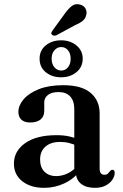

<svg xmlns="http://www.w3.org/2000/svg" viewBox="-20 -892 591 924"><path d="M345.5 -62.5V-72.5L337.5 -75V-367Q337.5 -406.5 317.8 -427.8Q298 -449 262 -449Q228 -449 210.5 -434.8Q193 -420.5 193 -400.5V-358.5Q193 -331.5 175.2 -317Q157.5 -302.5 125.5 -302.5Q97.5 -302.5 83 -316Q68.5 -329.5 68.5 -353Q68.5 -384.5 93.5 -414Q118.5 -443.5 166.8 -462.8Q215 -482 284.5 -482Q373 -482 416.2 -445Q459.5 -408 459.5 -346V-80.5Q459.5 -65.5 465.5 -58.2Q471.5 -51 482 -51Q494 -51 499.2 -56.5Q504.5 -62 508.5 -67.5Q511.5 -70.5 514.2 -72.8Q517 -75 521 -75Q526.5 -75 529.2 -71Q532 -67 532 -60Q532 -44.5 521.2 -27.8Q510.5 -11 489.2 0.5Q468 12 436.5 12Q394.5 12 370 -7.5Q345.5 -27 345.5 -62.5ZM47 -104.5Q47 -165 101.2 -203.2Q155.5 -241.5 252.5 -241.5Q286 -241.5 313.2 -235.5Q340.5 -229.5 361 -220L351.5 -190.5Q332.5 -198.5 312.8 -203.8Q293 -209 269.5 -209Q224.5 -209 198.8 -186.5Q173 -164 173 -124.5Q173 -86 194.5 -65.2Q216 -44.5 249.5 -44.5Q279.5 -44.5 307.2 -58.2Q335 -72 354.5 -97L365.5 -71Q336.5 -31.5 290.2 -9.8Q244 12 192 12Q127.5 12 87.2 -19.8Q47 -51.5 47 -104.5ZM274 -520Q230.5 -520 200.5 -544.2Q170.5 -568.5 170.5 -609.5Q170.5 -649.5 200.5 -673.8Q230.5 -698 274 -698Q318 -698 348 -673.2Q378 -648.5 378 -609.5Q378 -569.5 348 -544.8Q318 -520 274 -520ZM274.5 -665.5Q255.5 -665.5 242 -650.2Q228.5 -635 228.5 -609.5Q228.5 -583.5 242 -568Q255.5 -552.5 274.5 -552.5Q294.5 -552.5 307.2 -568.2Q320 -584 320 -609.5Q320 -635 307.2 -650.2Q294.5 -665.5 274.5 -665.5ZM292 -826.5Q309.5 -851 326.2 -863.5Q343 -876 365 -870Q384 -865 391.8 -850.2Q399.5 -835.5 395 -819.5Q391 -802 376.8 -790.8Q362.5 -779.5 339.5 -770L251 -722Q245 -720 238.8 -720.8Q232.5 -721.5 229.5 -725.5Q225.5 -730.5 227.5 -735.5Q229.5 -740.5 233 -745.5Z"/></svg>

Font: Fraunces Medium
Style: Regular
Weight: 500
Version: Version 1.000;[b76b70a41]